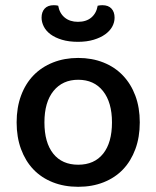

<svg xmlns="http://www.w3.org/2000/svg" viewBox="-20 -705 602 739"><path d="M518 -234Q518 -177 501 -131Q484 -85 453.5 -53Q423 -21 379 -3.5Q335 14 281 14Q227 14 183 -3.5Q139 -21 108.5 -53Q78 -85 61 -131Q44 -177 44 -234Q44 -291 61 -337Q78 -383 109 -415Q140 -447 184 -464.5Q228 -482 281 -482Q334 -482 378 -464.5Q422 -447 453 -414.5Q484 -382 501 -336.5Q518 -291 518 -234ZM281 -398Q221 -398 186 -355Q151 -312 151 -234Q151 -156 185 -113.5Q219 -71 281 -71Q343 -71 377 -113.5Q411 -156 411 -234Q411 -311 376.5 -354.5Q342 -398 281 -398ZM280 -621Q312 -621 331.5 -637.5Q351 -654 356 -683Q361 -684 365 -684.5Q369 -685 374 -685Q397 -685 409 -672Q421 -659 421 -637Q421 -619 412 -602.5Q403 -586 385 -573Q367 -560 340.5 -552Q314 -544 280 -544Q245 -544 218.5 -552Q192 -560 174.5 -573Q157 -586 148.5 -603Q140 -620 140 -637Q140 -659 152 -672Q164 -685 187 -685Q192 -685 196 -684.5Q200 -684 204 -683Q209 -654 229 -637.5Q249 -621 280 -621Z"/></svg>

Font: Baloo Tammudu 2 Medium
Style: Regular
Weight: 500
Designer: Maithili Shingre, Omkar Shende and Ek Type
Foundry: Ek Type
Version: Version 1.640;hotconv 1.0.111;makeotfexe 2.5.65597; ttfautoh